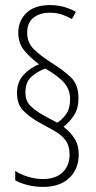

<svg xmlns="http://www.w3.org/2000/svg" viewBox="-20 -780 378 756"><path d="M47 -414Q47 -458 73.5 -486Q100 -514 134 -527Q100 -552 76 -580.5Q52 -609 52 -651Q52 -698 84 -729Q116 -760 177 -760Q207 -760 233 -752.5Q259 -745 279 -733L263 -705Q248 -714 226 -722Q204 -730 177 -730Q137 -730 112 -710.5Q87 -691 87 -652Q87 -612 113 -586.5Q139 -561 181 -534Q231 -503 260 -474.5Q289 -446 289 -394Q289 -353 271.5 -326Q254 -299 230 -281Q259 -258 274.5 -233Q290 -208 290 -172Q290 -115 253 -79.5Q216 -44 149 -44Q118 -44 88.5 -51.5Q59 -59 40 -70V-107Q59 -94 89 -84.5Q119 -75 149 -75Q199 -75 226.5 -101.5Q254 -128 254 -171Q254 -206 238 -227.5Q222 -249 194.5 -264.5Q167 -280 134 -298Q95 -320 71 -345Q47 -370 47 -414ZM80 -416Q80 -383 99.5 -363.5Q119 -344 153 -325L205 -297Q223 -307 239.5 -329.5Q256 -352 256 -389Q256 -426 234 -452.5Q212 -479 159 -510Q129 -500 104.5 -478.5Q80 -457 80 -416Z"/></svg>

Font: Noto Sans Gurmukhi ExtraCondensed ExtraLight
Style: Regular
Weight: 200
Width: 2
Designer: Jelle Bosma - Monotype Design Team
Foundry: Monotype Imaging Inc.
Version: Version 2.004; ttfautohint (v1.8.4.7-5d5b)